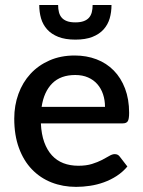

<svg xmlns="http://www.w3.org/2000/svg" viewBox="-20 -740 571 768"><path d="M400 -312.5Q400 -339.5 392.2 -362.8Q384.5 -386 369.5 -403.2Q354.5 -420.5 332.2 -430.2Q310 -440 281 -440Q222.5 -440 189 -406.5Q155.5 -373 146.5 -312.5ZM143.5 -246.5Q145.5 -203 157 -171.2Q168.5 -139.5 187.8 -118.5Q207 -97.5 233.8 -87.2Q260.5 -77 293.5 -77Q325 -77 348 -84.2Q371 -91.5 388 -100.2Q405 -109 417 -116.2Q429 -123.5 439 -123.5Q452 -123.5 459 -113.5L489.5 -74Q470.5 -51.5 446.5 -36Q422.5 -20.5 395.5 -10.8Q368.5 -1 340 3.2Q311.5 7.5 284.5 7.5Q231.5 7.5 186.2 -10.2Q141 -28 107.8 -62.5Q74.5 -97 55.8 -148Q37 -199 37 -265.5Q37 -318.5 53.8 -364.5Q70.5 -410.5 101.8 -444.5Q133 -478.5 177.8 -498.2Q222.5 -518 279 -518Q326 -518 366 -502.8Q406 -487.5 435 -458Q464 -428.5 480.2 -385.8Q496.5 -343 496.5 -288.5Q496.5 -263.5 491 -255Q485.5 -246.5 471 -246.5ZM281.5 -581.5Q241 -581.5 213.2 -592.5Q185.5 -603.5 168.5 -622.5Q151.5 -641.5 144.2 -666.5Q137 -691.5 137 -720H212.5Q212.5 -704 215.8 -691.2Q219 -678.5 226.8 -669.5Q234.5 -660.5 247.8 -655.5Q261 -650.5 281.5 -650.5Q301.5 -650.5 315 -655.5Q328.5 -660.5 336.2 -669.5Q344 -678.5 347.2 -691.2Q350.5 -704 350.5 -720H426Q426 -691.5 418.8 -666.5Q411.5 -641.5 394.5 -622.5Q377.5 -603.5 349.8 -592.5Q322 -581.5 281.5 -581.5Z"/></svg>

Font: LatoLatin Semibold
Style: Regular
Weight: 600
Designer: Lukasz Dziedzic with Adam Twardoch and Botio Nikoltchev
Foundry: tyPoland Lukasz Dziedzic
Version: Version 2.015; 2015-08-06; http://www.latofonts.com/